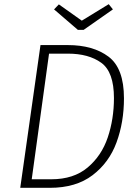

<svg xmlns="http://www.w3.org/2000/svg" viewBox="-20 -900 666 920"><path d="M574 -429Q574 -315 538.5 -218Q503 -121 423.5 -60.5Q344 0 219 0H77L174 -684H305Q426 -684 500 -628.5Q574 -573 574 -429ZM215 -643 132 -41H226Q333 -41 400 -97.5Q467 -154 496.5 -242Q526 -330 526 -430Q526 -555 465.5 -599Q405 -643 305 -643ZM501 -880 521 -855 381 -757H353L239 -855L262 -879L372 -801Z"/></svg>

Font: Fira Sans ExtraLight
Style: Italic
Weight: 275
Italic angle: -8°
Designer: Carrois Corporate & Edenspiekermann AG
Foundry: Carrois Corporate GbR & Edenspiekermann AG
Version: Version 4.203